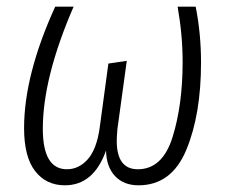

<svg xmlns="http://www.w3.org/2000/svg" viewBox="-20 -543 678 574"><path d="M52 -160Q52 -319 145 -523H200Q108 -311 108 -158Q108 -37 180 -37Q216 -37 242.5 -67Q269 -97 278 -161L304 -353L359 -361L331 -157Q329 -133 329 -122Q329 -37 392 -37Q466 -37 496 -133.5Q526 -230 526 -358Q526 -438 511 -523H565Q581 -443 581 -356Q581 -201 537 -95Q493 11 394 11Q350 11 324 -16.5Q298 -44 297 -93Q260 11 174 11Q118 11 85 -31.5Q52 -74 52 -160Z"/></svg>

Font: Fira Sans Extra Condensed Light
Style: Italic
Weight: 300
Width: 3
Italic angle: -8°
Designer: Carrois Corporate & Edenspiekermann AG
Foundry: Carrois Corporate GbR & Edenspiekermann AG
Version: Version 4.203